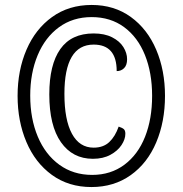

<svg xmlns="http://www.w3.org/2000/svg" viewBox="-20 -745 738 775"><path d="M51 -358Q51 -461 87 -544.5Q123 -628 190.5 -676.5Q258 -725 350 -725Q441 -725 508 -676.5Q575 -628 610.5 -544.5Q646 -461 646 -358Q646 -254 610.5 -170Q575 -86 507.5 -38Q440 10 349 10Q257 10 189.5 -39Q122 -88 86.5 -172Q51 -256 51 -358ZM594 -358Q594 -451 565 -523Q536 -595 481 -635.5Q426 -676 350 -676Q274 -676 218 -635Q162 -594 132 -522Q102 -450 102 -359Q102 -266 132.5 -193.5Q163 -121 219.5 -80Q276 -39 352 -39Q427 -39 482 -80Q537 -121 565.5 -193Q594 -265 594 -358ZM179 -364Q179 -484 223.5 -547Q268 -610 358 -610Q402 -610 432.5 -594.5Q463 -579 478 -555Q493 -531 493 -506Q493 -482 481 -470Q469 -458 451 -458Q451 -565 358 -565Q240 -565 240 -366Q240 -261 270.5 -205Q301 -149 358 -149Q397 -149 421 -171.5Q445 -194 459 -234Q474 -229 480 -223.5Q486 -218 486 -205Q486 -183 470.5 -159.5Q455 -136 425.5 -120Q396 -104 355 -104Q273 -104 226 -171Q179 -238 179 -364Z"/></svg>

Font: Noto Serif CondExtraBold
Style: Italic
Weight: 800
Width: 3
Italic angle: -12°
Designer: Monotype Design Team
Foundry: Monotype Imaging Inc.
Version: Version 1.001